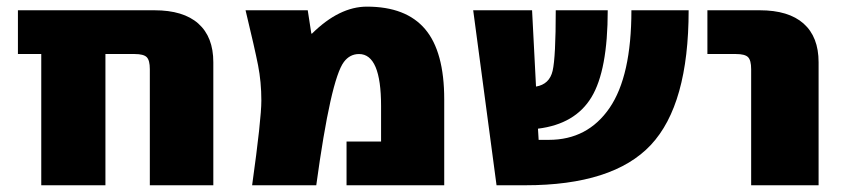

<svg xmlns="http://www.w3.org/2000/svg" viewBox="-20 -550 2508 570"><path d="M33.2 -389.6V-519.5H438.5Q524.4 -519.5 568.8 -480Q613.3 -440.4 613.3 -365.2V0H424.8V-344.7Q424.8 -371.1 415.5 -380.4Q406.2 -389.6 379.9 -389.6H293V0H102.5V-389.6Z M709 -519.5H893.6L904.3 -450.2H906.2Q987.3 -530.3 1069.3 -530.3Q1185.5 -530.3 1242.2 -463.4Q1298.8 -396.5 1298.8 -254.9V0H1008.8V-129.9H1111.3V-235.4Q1111.3 -389.6 1045.9 -389.6Q1018.6 -389.6 1001 -366.2Q961.9 -314.5 918.9 0H728.5Q755.9 -196.3 755.9 -251.5Q755.9 -306.6 746.1 -356.4Q736.3 -406.2 709 -519.5Z M1384.8 -519.5H1559.6L1571.3 -293Q1611.3 -299.8 1620.6 -339.8Q1629.9 -379.9 1629.9 -519.5H1784.2Q1784.2 -340.8 1735.8 -261.2Q1687.5 -181.6 1577.1 -168L1579.1 -134.8H1609.4Q1724.6 -134.8 1789.6 -229.5Q1854.5 -324.2 1854.5 -519.5H2024.4Q2024.4 -239.3 1912.1 -119.6Q1799.8 0 1539.1 0H1454.1Z M2080.1 -389.6V-519.5H2235.4Q2321.3 -519.5 2365.7 -480Q2410.2 -440.4 2410.2 -365.2V0H2210V-344.7Q2210 -371.1 2200.7 -380.4Q2191.4 -389.6 2165 -389.6Z"/></svg>

Font: GenEi M Gothic v2 Black
Style: Regular
Weight: 900
Version: Version 2.0